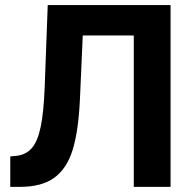

<svg xmlns="http://www.w3.org/2000/svg" viewBox="-20 -727 743 747"><path d="M20 -118.4 39.9 -120.3Q79.7 -123.6 103.2 -150.1Q126.6 -176.6 138.4 -233.9Q150.3 -291.1 154 -391.6L165.7 -707.2H643.6V0H500.5V-588.9H302L291 -341.6Q285.4 -217.6 262.8 -144.4Q240.2 -71.2 191.4 -35.6Q142.6 0 58.3 0H20Z"/></svg>

Font: Pretendard Variable
Style: Regular
Weight: 400
Designer: Base glyphs from Inter by Rasmus Andersson; Hangul glyphs from Noto Sans CJK(Source Han Sans) by Jang Soo-young and Kang
Foundry: Kil Hyung-jin
Version: Version 1.100;FEAKit 1.0